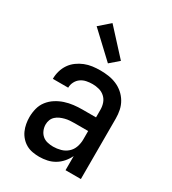

<svg xmlns="http://www.w3.org/2000/svg" viewBox="-188 -867 875 976"><g transform="rotate(30 250.0 -379.5)"><path d="M197 8Q178 8 158 4.5Q138 1 121 -8.5Q104 -18 90.5 -33Q77 -48 69 -66Q61 -84 57.5 -103.5Q54 -123 54 -142Q54 -168 60.5 -193.5Q67 -219 83 -239.5Q99 -260 121 -274Q143 -288 167.5 -296Q192 -304 217.5 -307Q243 -310 269 -310H348V-355Q348 -375 341.5 -393.5Q335 -412 320.5 -425Q306 -438 287 -443Q268 -448 249 -448Q231 -448 213.5 -444.5Q196 -441 181.5 -431Q167 -421 158.5 -404.5Q150 -388 150 -370Q150 -370 150 -370Q150 -370 150 -370H60Q60 -370 60 -370.5Q60 -371 60 -371Q60 -394 66.5 -416.5Q73 -439 86 -458Q99 -477 118 -491Q137 -505 158.5 -513.5Q180 -522 202.5 -525Q225 -528 249 -528Q273 -528 297 -524.5Q321 -521 343.5 -511.5Q366 -502 384.5 -486Q403 -470 415.5 -449Q428 -428 433 -404Q438 -380 438 -355V0H348V-83Q338 -62 322.5 -44Q307 -26 287 -14Q267 -2 244 3Q221 8 197 8ZM233 -72Q255 -72 277 -78Q299 -84 316 -99Q333 -114 340.5 -136Q348 -158 348 -180V-230H269Q255 -230 241 -229Q227 -228 213.5 -224.5Q200 -221 187.5 -215.5Q175 -210 164.5 -200.5Q154 -191 149 -178Q144 -165 144 -151Q144 -134 150.5 -118Q157 -102 169.5 -91Q182 -80 199 -76Q216 -72 233 -72ZM263 -578 119 -713 181 -767 314 -622Z"/></g></svg>

Font: Iosevka SS04 Medium
Style: Regular
Weight: 500
Monospace: yes
Designer: Belleve Invis
Foundry: Belleve Invis
Version: Version 19.0.0; ttfautohint (v1.8.4)